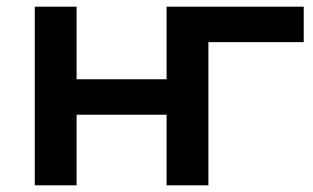

<svg xmlns="http://www.w3.org/2000/svg" viewBox="-20 -554 935 574"><path d="M888 -428H603V0H478V-211H209V0H84V-534H209V-317H478V-534H888Z"/></svg>

Font: mBank SemiBold
Style: Regular
Weight: 600
Designer: Julieta Ulanovsky
Foundry: Julieta Ulanovsky
Version: Version 7.200